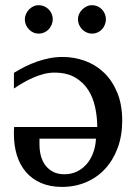

<svg xmlns="http://www.w3.org/2000/svg" viewBox="-20 -716 530 748"><path d="M456.1 -246.1Q456.1 -187.5 438.5 -139.9Q420.9 -92.3 389.6 -58.3Q358.4 -24.4 315.2 -6.1Q272 12.2 221.2 12.2Q174.8 12.2 139.6 -3.2Q104.5 -18.6 81.1 -45.9Q57.6 -73.2 45.9 -110.8Q34.2 -148.4 34.2 -192.9V-206.1Q34.2 -214.4 35.2 -221.2H358.9Q358.9 -259.3 350.8 -297.4Q342.8 -335.4 323.7 -365.5Q304.7 -395.5 272.5 -414.3Q240.2 -433.1 191.9 -433.1Q170.4 -433.1 149.4 -427.5Q128.4 -421.9 108.4 -413.1Q88.4 -404.3 69.6 -393.3Q50.8 -382.3 34.2 -371.1V-432.1Q55.2 -445.3 77.9 -456.5Q100.6 -467.8 124.5 -476.1Q148.4 -484.4 173.3 -489.3Q198.2 -494.1 224.1 -494.1Q269.5 -494.1 311.5 -478.8Q353.5 -463.4 385.5 -432.6Q417.5 -401.9 436.8 -355.2Q456.1 -308.6 456.1 -246.1ZM133.8 -175.8V-153.8Q133.8 -128.9 139.6 -107.7Q145.5 -86.4 157.7 -70.8Q169.9 -55.2 188 -46.1Q206.1 -37.1 231 -37.1Q255.9 -37.1 277.3 -46.6Q298.8 -56.2 315.4 -74.2Q332 -92.3 342 -117.9Q352.1 -143.6 354 -175.8ZM185.5 -641.1Q185.5 -629.9 181.2 -619.6Q176.8 -609.4 169.4 -601.6Q162.1 -593.8 152.1 -589.4Q142.1 -585 130.9 -585Q119.6 -585 109.9 -589.4Q100.1 -593.8 92.8 -601.6Q85.4 -609.4 81.1 -619.1Q76.7 -628.9 76.7 -640.1Q76.7 -650.9 81.1 -660.9Q85.4 -670.9 92.8 -678.7Q100.1 -686.5 109.9 -691.2Q119.6 -695.8 130.9 -695.8Q142.1 -695.8 152.1 -691.4Q162.1 -687 169.4 -679.7Q176.8 -672.4 181.2 -662.4Q185.5 -652.3 185.5 -641.1ZM392.6 -641.1Q392.6 -629.9 388.4 -619.6Q384.3 -609.4 377 -601.6Q369.6 -593.8 359.9 -589.4Q350.1 -585 338.9 -585Q327.6 -585 317.6 -589.4Q307.6 -593.8 300 -601.6Q292.5 -609.4 288.1 -619.6Q283.7 -629.9 283.7 -641.1Q283.7 -651.4 288.1 -661.4Q292.5 -671.4 300.3 -679Q308.1 -686.5 317.9 -691.2Q327.6 -695.8 338.9 -695.8Q350.1 -695.8 359.9 -691.4Q369.6 -687 377 -679.4Q384.3 -671.9 388.4 -661.9Q392.6 -651.9 392.6 -641.1Z"/></svg>

Font: Charis SIL
Style: Regular
Weight: 400
Foundry: SIL International
Version: Version 4.112